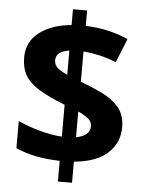

<svg xmlns="http://www.w3.org/2000/svg" viewBox="-56 -804 684 907"><g transform="rotate(5 286.0 -350.5)"><path d="M253 58V-40Q188 -42 137 -52.5Q86 -63 44 -82V-211Q85 -191 143 -174.5Q201 -158 253 -155V-306Q176 -336 129.5 -364.5Q83 -393 63 -428Q43 -463 43 -512Q43 -587 101.5 -631.5Q160 -676 253 -684V-759H320V-686Q431 -682 522 -641L476 -527Q436 -544 395.5 -553Q355 -562 320 -565V-421Q374 -401 423 -377.5Q472 -354 502.5 -318Q533 -282 533 -223Q533 -150 480 -101Q427 -52 320 -42V58ZM253 -448V-563Q190 -554 190 -512Q190 -491 205 -477Q220 -463 253 -448ZM320 -158Q386 -170 386 -216Q386 -236 369.5 -250.5Q353 -265 320 -280Z"/></g></svg>

Font: Noto Sans IKEA
Style: Bold
Weight: 600
Designer: Monotype Design Team
Foundry: Monotype Imaging Inc.
Version: Version 2.001